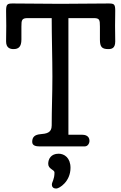

<svg xmlns="http://www.w3.org/2000/svg" viewBox="-20 -841 697 1103"><path d="M257 100C257 131 293 133 293 150C293 190 278 205 278 219C278 242 298 242 304 242C320 242 385 203 385 123C385 65 349 42 317 42C273 42 257 72 257 100ZM277 -737C277 -635 281 -503 281 -401C281 -296 277 -218 277 -120C277 -77 246 -73 211 -70C180 -67 165 -54 165 -26C165 -3 189 0 207 0H467C484 0 494 -17 494 -32C494 -62 467 -67 452 -67H373V-737H517C552 -737 554 -728 554 -688V-614C554 -572 565 -559 602 -559C621 -559 642 -563 642 -603C642 -624 641 -671 641 -693C641 -714 642 -756 642 -778C642 -817 636 -821 604 -821C505 -821 427 -819 328 -819C230 -819 151 -821 53 -821C22 -821 15 -817 15 -778C15 -756 16 -714 16 -693C16 -671 15 -624 15 -603C15 -564 40 -559 58 -559C86 -559 103 -572 103 -614V-688C103 -726 105 -737 140 -737Z"/></svg>

Font: Life Savers
Style: ExtraBold
Weight: 800
Designer: Pablo Impallari, Rodrigo Fuenzalida, Brenda Gallo
Foundry: Pablo Impallari, Rodrigo Fuenzalida, Brenda Gallo
Version: Version 3.000